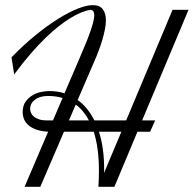

<svg xmlns="http://www.w3.org/2000/svg" viewBox="-20 -720 747 740"><path d="M74.7 0 165.5 -212.4Q137.7 -213.9 118.9 -220.9Q100.1 -228 88.6 -238.5Q77.1 -249 72.3 -261.7Q67.4 -274.4 67.4 -287.6Q67.4 -312.5 78.6 -328.1Q89.8 -343.8 105.7 -353Q121.6 -362.3 139.2 -365.7Q156.7 -369.1 169.4 -369.1Q201.2 -369.1 228.5 -360.4L281.2 -482.9Q292 -508.8 303.2 -534.9Q314.5 -561 323.2 -584.7Q332 -608.4 337.6 -628.4Q343.3 -648.4 343.3 -662.1Q343.3 -670.9 339.6 -676.5Q335.9 -682.1 328.6 -682.1Q293.9 -676.8 249 -648.9Q230 -637.2 206.8 -619.1Q183.6 -601.1 156.5 -575Q129.4 -548.8 98.9 -513.9Q68.4 -479 34.7 -433.1L24.4 -499Q71.8 -547.9 117.9 -585.2Q164.1 -622.6 205.3 -648.2Q246.6 -673.8 280.5 -687Q314.5 -700.2 337.4 -700.2Q364.7 -700.2 376.5 -683.8Q388.2 -667.5 388.2 -642.1Q388.2 -625.5 384.3 -606.2Q380.4 -586.9 374.3 -566.2Q368.2 -545.4 360.1 -524.2Q352.1 -502.9 343.3 -482.9L279.3 -334.5Q299.3 -320.3 315.2 -300.5Q331.1 -280.8 343.8 -255.9H466.3L645 -682.1H706.5L527.8 -255.9H578.1L558.6 -212.4H509.8L420.9 0H358.9L359.4 -1Q360.4 -17.1 360.8 -32Q361.3 -46.9 361.3 -61Q361.3 -106.9 356.2 -144.3Q351.1 -181.6 341.3 -212.4H226.6L135.3 0ZM96.2 -299.8Q96.2 -292 99.9 -284.2Q103.5 -276.4 111.3 -270Q119.1 -263.7 131.1 -259.8Q143.1 -255.9 160.2 -255.9H184.1L221.2 -342.3Q195.8 -350.1 165.5 -350.1Q133.3 -350.1 114.7 -335.9Q96.2 -321.8 96.2 -299.8ZM381.3 -71.8Q381.3 -66.9 381.3 -62.5Q381.3 -58.1 380.9 -53.2L447.8 -212.4H361.3Q381.3 -149.9 381.3 -71.8ZM322.8 -255.9Q302.2 -294.9 272 -316.9L245.6 -255.9Z"/></svg>

Font: Dynalight
Style: Regular
Weight: 400
Version: Version 1.000